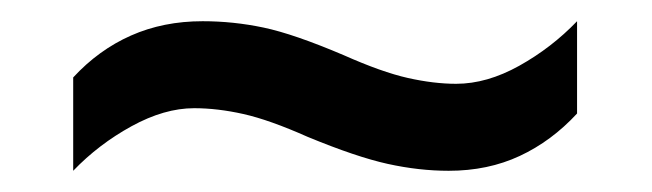

<svg xmlns="http://www.w3.org/2000/svg" viewBox="-20 -443 615 181"><path d="M270 -314Q234 -330 209.5 -335.5Q185 -341 163 -341Q135 -341 104 -324Q73 -307 49 -282V-370Q73 -396 103.5 -409.5Q134 -423 171 -423Q200 -423 228.5 -417Q257 -411 304 -391Q340 -375 364.5 -369.5Q389 -364 410 -364Q439 -364 469.5 -381Q500 -398 524 -423V-336Q500 -310 470 -296Q440 -282 403 -282Q375 -282 345.5 -288.5Q316 -295 270 -314Z"/></svg>

Font: Noto Sans Khmer Medium
Style: Regular
Weight: 500
Version: Version 2.003